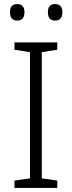

<svg xmlns="http://www.w3.org/2000/svg" viewBox="-20 -922 351 942"><path d="M261 0H51V-36L127 -47V-666L51 -678V-714H261V-678L185 -666V-47L261 -36ZM29 -862Q29 -902 64 -902Q100 -902 100 -862Q100 -821 64 -821Q29 -821 29 -862ZM215 -862Q215 -902 250 -902Q286 -902 286 -862Q286 -821 250 -821Q215 -821 215 -862Z"/></svg>

Font: Noto Sans Cherokee Light
Style: Regular
Weight: 300
Designer: Monotype Design Team
Foundry: Monotype Imaging Inc.
Version: Version 2.001; ttfautohint (v1.8.4.7-5d5b)